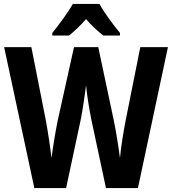

<svg xmlns="http://www.w3.org/2000/svg" viewBox="-20 -953 873 973"><path d="M484 -933H349C327 -893 277 -825 245 -786V-773H330C354 -792 385 -821 416 -856C446 -821 477 -794 503 -773H588V-786C551 -831 508 -889 484 -933ZM831 -714H691L617 -344C606 -288 593 -208 588 -152C580 -213 567 -294 557 -341L478 -714H355L272 -340C263 -296 249 -214 241 -152C235 -207 222 -291 212 -344L139 -714H1L154 0H315L390 -351C399 -398 411 -477 416 -522C421 -465 434 -392 442 -351L517 0H679Z"/></svg>

Font: Noto Sans Devanagari Condensed
Style: Bold
Weight: 700
Width: 3
Designer: Jelle Bosma - Monotype Design Team
Foundry: Monotype Imaging Inc.
Version: Version 2.004